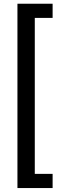

<svg xmlns="http://www.w3.org/2000/svg" viewBox="-20 -832 305 1005"><path d="M255.4 -738.3H162.1V78.1H255.4V152.3H71.3V-812.5H255.4Z"/></svg>

Font: TypoPRO Roboto
Style: Regular
Weight: 400
Designer: Google
Version: Version 2.136; 2016